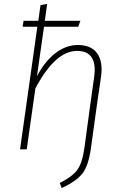

<svg xmlns="http://www.w3.org/2000/svg" viewBox="-20 -760 627 977"><path d="M376 -531Q444 -531 474.5 -488.5Q505 -446 494 -369L474 -232L443 -8Q430 85 398.5 124Q367 163 294 197L284 171Q345 141 372 106Q399 71 410 -11L440 -232L459 -367Q478 -501 372 -501Q261 -501 160 -310L116 0H82L170 -624H95L100 -654H175L186 -734L220 -740L208 -654H389L378 -624H204L168 -372Q208 -448 262 -489.5Q316 -531 376 -531Z"/></svg>

Font: Fira Sans UltraLight
Style: Italic
Weight: 200
Italic angle: -8°
Designer: Carrois Corporate & Edenspiekermann AG
Foundry: Carrois Corporate GbR & Edenspiekermann AG
Version: Version 4.203;PS 004.203;hotconv 1.0.88;makeotf.lib2.5.64775